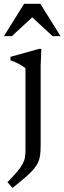

<svg xmlns="http://www.w3.org/2000/svg" viewBox="-35 -700 329 980"><path d="M95 -351.5Q89.5 -357 77.2 -364.5Q65 -372 49.5 -379.5Q34 -387 18.5 -392V-410L164 -450.5H176L172.5 -364V41Q172.5 69.5 170 90Q167.5 110.5 159.8 128Q152 145.5 136.5 163.8Q121 182 94.8 204.8Q68.5 227.5 29 259.5L3 230Q34 198.5 52.5 176.5Q71 154.5 80.2 137.2Q89.5 120 92.2 103.2Q95 86.5 95 64.5ZM-15 -515.5 88 -680.5H171L274 -515.5H233.5L121.5 -619H137.5L25.5 -515.5Z"/></svg>

Font: Newsreader 16pt 16pt
Style: Regular
Weight: 400
Version: Version 1.003